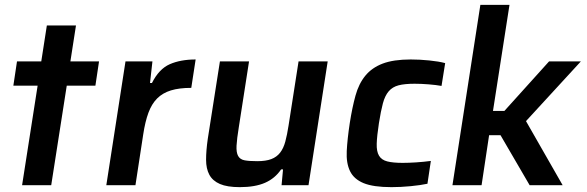

<svg xmlns="http://www.w3.org/2000/svg" viewBox="-20 -763 2417 791"><path d="M71 0 135 -410H35L50 -510H150L173 -658H293L270 -510H388L373 -410H255L191 0Z M418 0 497 -510H608L598 -421H606Q635 -479 679.5 -498.5Q724 -518 786 -518L768 -401Q718 -401 684 -390.5Q650 -380 627.5 -357.5Q605 -335 591.5 -298.5Q578 -262 570 -209L538 0Z M1140 0 1146 -65H1138Q1113 -28 1072 -10Q1031 8 968 8Q916 8 886 -5Q856 -18 842.5 -43Q829 -68 829 -105Q829 -142 836 -191L886 -510H1006L964 -240Q956 -191 954.5 -163Q953 -135 961 -120.5Q969 -106 988 -102.5Q1007 -99 1040 -99Q1075 -99 1097.5 -107.5Q1120 -116 1134 -134Q1148 -152 1155.5 -180Q1163 -208 1169 -247L1210 -510H1330L1251 0Z M1741 -6Q1713 0 1672 4Q1631 8 1593 8Q1518 8 1478 -8.5Q1438 -25 1422 -58Q1406 -91 1408.5 -140.5Q1411 -190 1421 -256Q1431 -320 1444.5 -369Q1458 -418 1485 -451Q1512 -484 1556.5 -501Q1601 -518 1672 -518Q1709 -518 1748.5 -514Q1788 -510 1814 -503L1799 -409Q1777 -413 1746 -415.5Q1715 -418 1688 -418Q1647 -418 1622 -411.5Q1597 -405 1581.5 -387Q1566 -369 1557.5 -337.5Q1549 -306 1541 -255Q1533 -203 1532 -171Q1531 -139 1541.5 -121.5Q1552 -104 1575.5 -98Q1599 -92 1639 -92Q1663 -92 1694 -94Q1725 -96 1755 -100Z M2162 0 2042 -206H1995L1964 0H1844L1959 -743H2079L2011 -306H2058L2242 -510H2373L2147 -264L2298 0Z"/></svg>

Font: Azeri Sans SemiBold
Style: Italic
Weight: 600
Designer: Hector Gatti & Omnibus-Type (original fonts) / Cristiano Sobral (main changes and remastering)
Foundry: Omnibus-Type
Version: Version 0.07;August 21, 2020;FontCreator 13.0.0.2681 64-bit;